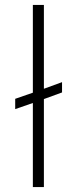

<svg xmlns="http://www.w3.org/2000/svg" viewBox="-20 -763 311 783"><path d="M114 0V-343L42 -318V-360L114 -385V-743H159V-401L233 -428V-386L159 -359V0Z"/></svg>

Font: Saira Expanded ExtraLight
Style: Regular
Weight: 250
Width: 7
Designer: Hector Gatti with collaboration of the Omnibus-Type team
Foundry: Omnibus-Type
Version: Version 1.101